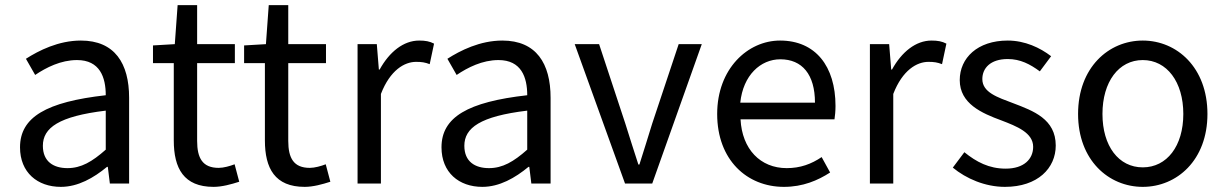

<svg xmlns="http://www.w3.org/2000/svg" viewBox="-20 -715 4775 748"><path d="M217 13C284 13 345 -22 397 -65H400L408 0H483V-334C483 -468 427 -557 295 -557C208 -557 131 -518 81 -486L117 -423C160 -452 217 -481 280 -481C369 -481 392 -414 392 -344C161 -318 58 -259 58 -141C58 -43 126 13 217 13ZM243 -60C189 -60 147 -85 147 -147C147 -217 209 -262 392 -284V-132C339 -85 296 -60 243 -60Z M812 13C845 13 881 3 912 -7L894 -75C876 -68 851 -61 832 -61C769 -61 748 -99 748 -166V-469H895V-543H748V-695H672L661 -543L576 -538V-469H657V-168C657 -59 696 13 812 13Z M1167 13C1200 13 1236 3 1267 -7L1249 -75C1231 -68 1206 -61 1187 -61C1124 -61 1103 -99 1103 -166V-469H1250V-543H1103V-695H1027L1016 -543L931 -538V-469H1012V-168C1012 -59 1051 13 1167 13Z M1373 0H1464V-349C1500 -442 1556 -474 1601 -474C1623 -474 1636 -472 1654 -465L1671 -545C1654 -554 1637 -557 1613 -557C1552 -557 1497 -513 1459 -444H1456L1448 -543H1373Z M1859 13C1926 13 1987 -22 2039 -65H2042L2050 0H2125V-334C2125 -468 2069 -557 1937 -557C1850 -557 1773 -518 1723 -486L1759 -423C1802 -452 1859 -481 1922 -481C2011 -481 2034 -414 2034 -344C1803 -318 1700 -259 1700 -141C1700 -43 1768 13 1859 13ZM1885 -60C1831 -60 1789 -85 1789 -147C1789 -217 1851 -262 2034 -284V-132C1981 -85 1938 -60 1885 -60Z M2415 0H2521L2714 -543H2624L2521 -234C2505 -181 2487 -125 2471 -74H2467C2450 -125 2433 -181 2416 -234L2314 -543H2219Z M3034 13C3108 13 3166 -12 3214 -43L3181 -103C3141 -76 3098 -60 3045 -60C2942 -60 2871 -134 2865 -250H3231C3233 -263 3235 -282 3235 -302C3235 -457 3157 -557 3019 -557C2893 -557 2774 -447 2774 -271C2774 -92 2890 13 3034 13ZM2864 -315C2875 -422 2943 -484 3020 -484C3105 -484 3155 -425 3155 -315Z M3369 0H3460V-349C3496 -442 3552 -474 3597 -474C3619 -474 3632 -472 3650 -465L3667 -545C3650 -554 3633 -557 3609 -557C3548 -557 3493 -513 3455 -444H3452L3444 -543H3369Z M3895 13C4023 13 4093 -60 4093 -148C4093 -251 4006 -283 3927 -313C3866 -336 3807 -355 3807 -407C3807 -449 3838 -485 3906 -485C3955 -485 3993 -465 4031 -437L4075 -496C4032 -529 3973 -557 3906 -557C3788 -557 3719 -489 3719 -403C3719 -311 3805 -274 3881 -246C3941 -223 4005 -198 4005 -143C4005 -96 3970 -58 3898 -58C3833 -58 3784 -84 3737 -122L3692 -62C3744 -19 3818 13 3895 13Z M4432 13C4565 13 4684 -91 4684 -271C4684 -452 4565 -557 4432 -557C4299 -557 4180 -452 4180 -271C4180 -91 4299 13 4432 13ZM4432 -63C4338 -63 4275 -146 4275 -271C4275 -396 4338 -481 4432 -481C4526 -481 4590 -396 4590 -271C4590 -146 4526 -63 4432 -63Z"/></svg>

Font: Source Han Sans KR Regular
Style: Regular
Weight: 400
Designer: Ryoko NISHIZUKA (kana & ideographs); Paul D. Hunt (Latin, Greek & Cyrillic); Wenlong ZHANG (bopomofo); Sandoll Communica
Foundry: Adobe Systems Incorporated
Version: Version 1.004;PS 1.004;hotconv 1.0.82;makeotf.lib2.5.63406